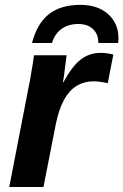

<svg xmlns="http://www.w3.org/2000/svg" viewBox="-20 -750 495 770"><path d="M412.1 -416.5Q378.4 -423.8 356.4 -423.8Q316.4 -423.8 286.4 -405Q256.3 -386.2 235.8 -347.9Q215.3 -309.6 203.6 -251L154.3 0H17.1L95.7 -405.3Q98.6 -419.4 101.3 -433.6Q104 -447.8 106 -462.4Q108.9 -478.5 111.6 -495.1Q114.3 -511.7 116.2 -528.3H247.1L236.3 -444.3L232.4 -420.4H234.4Q270 -485.8 304.7 -512Q339.4 -538.1 384.3 -538.1Q406.2 -538.1 434.6 -531.2ZM302.2 -730.5Q372.1 -730.5 413.6 -693.4Q455.1 -656.2 455.1 -596.2L454.1 -577.6H374.5Q374.5 -613.3 352.8 -633.5Q331.1 -653.8 294.4 -653.8Q254.4 -653.8 227.1 -634.3Q199.7 -614.7 188.5 -577.6H108.4Q128.9 -656.2 176.3 -693.4Q223.6 -730.5 302.2 -730.5Z"/></svg>

Font: Arimo
Style: Italic
Weight: 400
Italic angle: -12°
Designer: Steve Matteson
Foundry: Monotype Imaging Inc.
Version: Version 1.33